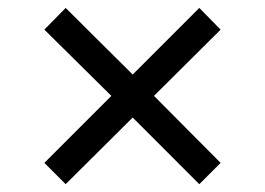

<svg xmlns="http://www.w3.org/2000/svg" viewBox="-20 -519 667 484"><path d="M91.8 -108.4 260.7 -277.3 91.8 -444.3 145.5 -499 314.5 -331.1 482.4 -499 536.1 -444.3 368.2 -277.3 536.1 -108.4 482.4 -54.7 314.5 -222.7 145.5 -54.7Z"/></svg>

Font: Pretendard Std
Style: Regular
Weight: 400
Designer: Base glyphs from Inter by Rasmus Andersson; Hangeul glyphs from Noto Sans CJK(Source Han Sans) by Jang Soo-young and Kan
Foundry: Kil Hyung-jin
Version: Version 1.309